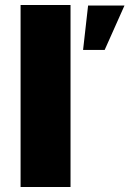

<svg xmlns="http://www.w3.org/2000/svg" viewBox="-20 -745 516 765"><path d="M62 -725H261V0H62ZM331 -723H476L397 -546H311Z"/></svg>

Font: Archivo Black
Style: Regular
Weight: 400
Designer: Hector Gatti
Foundry: Omnibus-Type
Version: Version 1.101; ttfautohint (v1.8)